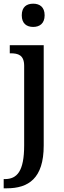

<svg xmlns="http://www.w3.org/2000/svg" viewBox="-31 -781 347 1041"><path d="M149 -635C183 -635 211 -653 211 -698C211 -744 183 -761 149 -761C114 -761 87 -744 87 -698C87 -653 114 -635 149 -635ZM-11 240H5C123 240 206 187 206 8V-536H22V-492H26C67 -492 100 -483 100 -424V7C100 147 62 190 -5 190H-11Z"/></svg>

Font: Noto Serif Hebrew SemiCondensed Medium
Style: Regular
Weight: 500
Width: 4
Designer: Monotype Design Team
Foundry: Monotype Imaging Inc.
Version: Version 2.004